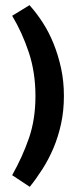

<svg xmlns="http://www.w3.org/2000/svg" viewBox="-20 -609 306 742"><path d="M94 -589Q121 -559 145 -522Q169 -485 187 -440.5Q205 -396 216 -345.5Q227 -295 227 -238Q227 -181 216 -130.5Q205 -80 186.5 -36.5Q168 7 144 44.5Q120 82 95 113L27 68Q67 -3 92 -75.5Q117 -148 117 -238Q117 -329 91.5 -406Q66 -483 27 -548Z"/></svg>

Font: Mukta Malar
Style: Bold
Weight: 700
Designer: Aadarsh Rajan, Girish Dalvi, Yashodeep Gholap
Foundry: Ek Type
Version: Version 2.538;PS 1.000;hotconv 16.6.51;makeotf.lib2.5.65220;